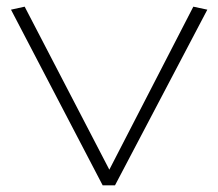

<svg xmlns="http://www.w3.org/2000/svg" viewBox="-20 -556 654 576"><path d="M288 0 13 -527 54 -536 308 -47 560 -536 602 -527 325 0Z"/></svg>

Font: Georama Expanded ExtraLight
Style: Regular
Weight: 250
Width: 7
Designer: Jean-Baptiste Levee
Foundry: Production Type
Version: Version 1.001